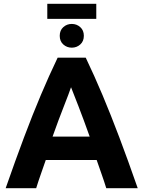

<svg xmlns="http://www.w3.org/2000/svg" viewBox="-20 -999 761 1019"><path d="M10 0Q62 -149 107.5 -270Q153 -391 196.5 -494Q240 -597 286 -693H435Q481 -597 524.5 -493.5Q568 -390 613.5 -269.5Q659 -149 711 0H544Q533 -36 519.5 -74Q506 -112 493 -150H223Q210 -112 196.5 -74Q183 -36 172 0ZM259 -274H456Q424 -364 396.5 -435Q369 -506 357 -536Q347 -506 319 -435Q291 -364 259 -274ZM231 -899V-979H491V-899ZM361 -746Q335 -746 316 -763Q297 -780 297 -809Q297 -838 316 -855Q335 -872 361 -872Q387 -872 406 -855Q425 -838 425 -809Q425 -780 406 -763Q387 -746 361 -746Z"/></svg>

Font: Ubuntu Sans ExtraBold
Style: Regular
Weight: 800
Designer: Dalton Maag Ltd
Foundry: Dalton Maag Ltd
Version: Version 1.006; ttfautohint (v1.8.4.7-5d5b)